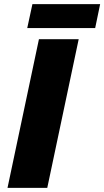

<svg xmlns="http://www.w3.org/2000/svg" viewBox="-20 -902 501 922"><path d="M16.1 0 167 -713.9H357.9L207 0ZM110.8 -767.1 135.7 -882.3H460.9L437 -767.1Z"/></svg>

Font: Open Sans ExtraBold
Style: Italic
Weight: 800
Italic angle: -12°
Designer: Monotype Design Team
Foundry: Monotype Imaging Inc.
Version: Version 3.000; ttfautohint (v1.8.4)